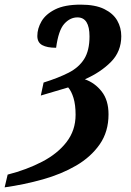

<svg xmlns="http://www.w3.org/2000/svg" viewBox="-104 -568 565 828"><path d="M-71 185Q11 164 77.5 129.5Q144 95 183 44.5Q222 -6 222 -73Q222 -116 213 -145.5Q204 -175 190 -191L72 -156L84 -212Q148 -232 192 -254.5Q236 -277 259 -313.5Q282 -350 282 -411Q282 -493 230 -493Q198 -493 173 -465Q148 -437 138 -362Q99 -362 78 -373.5Q57 -385 57 -413Q57 -445 75 -476Q93 -507 134 -527.5Q175 -548 244 -548Q307 -548 345.5 -529Q384 -510 401.5 -479.5Q419 -449 419 -412Q419 -346 374.5 -301Q330 -256 262 -226Q305 -211 334.5 -173.5Q364 -136 364 -75Q364 0 326 54.5Q288 109 224.5 146Q161 183 81 205.5Q1 228 -84 240Z"/></svg>

Font: Noto Serif Condensed
Style: Bold Italic
Weight: 700
Width: 3
Italic angle: -12°
Designer: Monotype Design Team
Foundry: Monotype Imaging Inc.
Version: Version 2.014